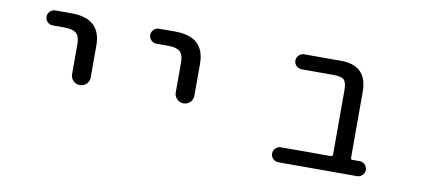

<svg xmlns="http://www.w3.org/2000/svg" viewBox="-54 -740 2107 912"><g transform="rotate(10 1000.0 -284.0)"><path d="M150.4 -474.6Q135.7 -474.6 125 -485.4Q114.3 -496.1 114.3 -510.7Q114.3 -525.4 125 -536.1Q135.7 -546.9 150.4 -546.9H228.5Q371.1 -546.9 371.1 -417V-262.7Q371.1 -244.1 357.9 -231Q344.7 -217.8 326.2 -217.8Q307.6 -217.8 294.4 -231Q281.2 -244.1 281.2 -262.7V-407.2Q281.2 -444.3 264.6 -459.5Q248 -474.6 207 -474.6Z M650.4 -474.6Q635.7 -474.6 625 -485.4Q614.3 -496.1 614.3 -510.7Q614.3 -525.4 625 -536.1Q635.7 -546.9 650.4 -546.9H728.5Q871.1 -546.9 871.1 -417V-262.7Q871.1 -244.1 857.9 -231Q844.7 -217.8 826.2 -217.8Q807.6 -217.8 794.4 -231Q781.2 -244.1 781.2 -262.7V-407.2Q781.2 -444.3 764.6 -459.5Q748 -474.6 707 -474.6Z M1568.4 -414.1Q1568.4 -449.2 1555.7 -461.9Q1543 -474.6 1506.8 -474.6H1350.6Q1335.9 -474.6 1325.2 -485.4Q1314.5 -496.1 1314.5 -510.7Q1314.5 -525.4 1325.2 -536.1Q1335.9 -546.9 1350.6 -546.9H1528.3Q1655.3 -546.9 1655.3 -419.9V-100.6Q1655.3 -92.8 1663.1 -92.8H1698.2Q1712.9 -92.8 1723.6 -82Q1734.4 -71.3 1734.4 -56.6Q1734.4 -42 1723.6 -31.2Q1712.9 -20.5 1698.2 -20.5H1318.4Q1303.7 -20.5 1293 -31.2Q1282.2 -42 1282.2 -56.6Q1282.2 -71.3 1293 -82Q1303.7 -92.8 1318.4 -92.8H1558.6Q1568.4 -92.8 1568.4 -102.5Z"/></g></svg>

Font: Rounded-X Mgen+ 1mn regular
Style: Regular
Weight: 400
Designer: [Source Han Sans]
Ryoko NISHIZUKA  (kana & ideographs); Paul D. Hunt (Latin, Greek & Cyrillic); Wenlong ZHANG  (bopomofo
Version: Version 1.059.20150602